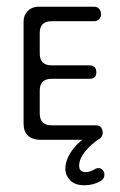

<svg xmlns="http://www.w3.org/2000/svg" viewBox="-20 -415 355 570"><path d="M99 0Q77 0 63.5 -12Q50 -24 50 -48V-351Q50 -370 62.5 -382.5Q75 -395 94 -395H259Q270 -395 275 -388Q280 -381 280 -372Q280 -364 274 -358Q268 -352 259 -352H133Q98 -352 98 -317V-256Q98 -221 133 -221H245Q266 -221 266 -200Q266 -181 245 -181H133Q98 -181 98 -146V-78Q98 -43 133 -43H264Q276 -43 280.5 -36Q285 -29 285 -21Q285 -14 280 -7Q275 0 264 0ZM231 135Q202 135 188 120Q174 105 174 86Q174 59 195 30Q216 1 251 -15L279 -6Q250 13 232.5 35Q215 57 215 77Q215 96 235 96Q247 96 262 87Q267 84 272 84Q280 84 285 90Q290 96 290 104Q290 116 278 123Q256 135 231 135Z"/></svg>

Font: Dongle Light
Style: Regular
Weight: 300
Designer: Yanghee Ryu
Foundry: Yanghee Ryu
Version: Version 2.000